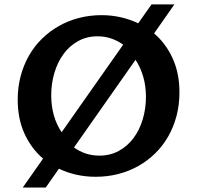

<svg xmlns="http://www.w3.org/2000/svg" viewBox="-20 -794 896 873"><path d="M175.8 -72.8Q122.6 -118.2 91.6 -185.8Q60.5 -253.4 60.5 -341.3Q60.5 -397.9 74 -448.2Q87.4 -498.5 111.8 -541.3Q136.2 -584 170.9 -617.9Q205.6 -651.9 247.8 -675.8Q290 -699.7 339.1 -712.4Q388.2 -725.1 441.9 -725.1Q486.8 -725.1 528.8 -715.6Q570.8 -706.1 608.4 -688L668.9 -773.9H772.9L680.7 -642.1Q733.4 -597.2 764.6 -529.5Q795.9 -461.9 795.9 -374Q795.9 -317.4 782.7 -267.1Q769.5 -216.8 745.1 -174.1Q720.7 -131.3 686.3 -97.4Q651.9 -63.5 609.6 -39.6Q567.4 -15.6 518.1 -2.9Q468.8 9.8 415 9.8Q369.6 9.8 327.6 0.5Q285.6 -8.8 248 -26.9L188 58.6H83.5ZM212.9 -360.4Q212.9 -311 225.1 -268.8Q237.3 -226.6 260.3 -192.9L540 -590.8Q515.1 -608.9 485.8 -618.9Q456.5 -628.9 423.8 -628.9Q374.5 -628.9 335.2 -607.2Q295.9 -585.4 268.8 -548.3Q241.7 -511.2 227.3 -462.6Q212.9 -414.1 212.9 -360.4ZM432.1 -86.4Q481 -86.4 520.3 -107.9Q559.6 -129.4 586.9 -166Q614.3 -202.6 628.9 -251.2Q643.6 -299.8 643.6 -354Q643.6 -402.8 631.1 -445.6Q618.7 -488.3 596.2 -522L316.4 -123.5Q341.3 -105.5 370.1 -95.9Q398.9 -86.4 432.1 -86.4Z"/></svg>

Font: Proza Libre
Style: SemiBold
Weight: 600
Designer: Jasper de Waard
Foundry: Jasper de Waard
Version: Version 1.000; ttfautohint (v1.4.1.8-43bc) -l 8 -r 50 -G 200